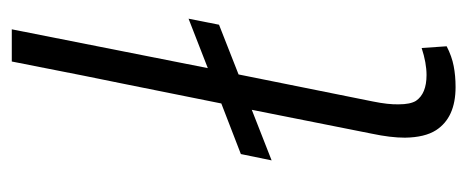

<svg xmlns="http://www.w3.org/2000/svg" viewBox="-259 -543 812 334"><g transform="rotate(-90 147.0 -376.0)"><path d="M162.5 10.5Q109.5 10.5 87.5 -23.5Q75 -43 74.5 -77.5Q74.5 -102.5 81.5 -135.5L123 -344L35 -309.5L46 -363L134 -397L167.5 -563.5Q177.5 -611 207 -761.5H263L195.5 -420.5L281.5 -454L271 -401L184.5 -367L137.5 -133.5Q132 -106.5 132.5 -88.5Q132.5 -68.5 138.5 -58.5Q151 -40 183.5 -40Q204.5 -40 230.5 -48.5L233.5 -5Q216 4 199.2 7.2Q182.5 10.5 162.5 10.5Z"/></g></svg>

Font: Roberto Sans Light
Style: Italic
Weight: 300
Italic angle: -11°
Designer: Google
Version: Version 1.00;June 11, 2020;FontCreator 12.0.0.2522 64-bit; t